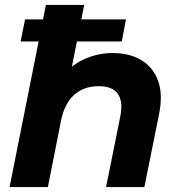

<svg xmlns="http://www.w3.org/2000/svg" viewBox="-20 -762 731 782"><path d="M439 -546Q507 -546 555 -517.5Q603 -489 623.5 -434Q644 -379 628 -298L568 0H412L470 -288Q482 -347 460.5 -379Q439 -411 382 -411Q323 -411 283.5 -377Q244 -343 229 -273L175 0H19L167 -742H323L252 -386L221 -432Q260 -491 317.5 -518.5Q375 -546 439 -546ZM64 -593 82 -683H493L476 -593Z"/></svg>

Font: MOST Montserrat
Style: Bold Italic
Weight: 700
Italic angle: -11.3°
Designer: Julieta Ulanovsky
Foundry: Julieta Ulanovsky
Version: Version 8.000;March 11, 2024;FontCreator 15.0.0.2926 64-bit